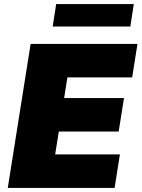

<svg xmlns="http://www.w3.org/2000/svg" viewBox="-20 -920 693 940"><path d="M18 0 130 -705H653L627 -541H310L294 -440H587L561 -276H268L250 -164H567L541 0ZM238 -790 255 -900H635L618 -790Z"/></svg>

Font: Mulish ExtraBlack
Style: Italic
Weight: 1000
Italic angle: -9°
Designer: Vernon Adams
Foundry: Vernon Adams
Version: Version 3.603; ttfautohint (v1.8.3)